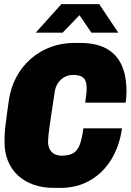

<svg xmlns="http://www.w3.org/2000/svg" viewBox="-20 -905 640 935"><path d="M242 10Q187 10 142.5 -6Q98 -22 66.5 -51.5Q35 -81 18.5 -122Q2 -163 2 -212Q2 -229 2.5 -244.5Q3 -260 5 -280Q7 -300 11.5 -332.5Q16 -365 23 -416Q32 -478 59.5 -529.5Q87 -581 130 -618.5Q173 -656 227 -676Q281 -696 343 -696H370Q448 -696 498 -668.5Q548 -641 572 -588.5Q596 -536 596 -460Q596 -446 595 -432.5Q594 -419 592 -405H395Q398 -426 400 -443.5Q402 -461 402 -475Q402 -499 395.5 -513Q389 -527 374.5 -533.5Q360 -540 335 -540Q313 -540 294.5 -530Q276 -520 263 -501.5Q250 -483 246 -455Q230 -352 222 -295Q214 -238 214 -215Q214 -194 222 -178.5Q230 -163 245 -155Q260 -147 280 -147Q319 -147 339.5 -161Q360 -175 370 -204.5Q380 -234 386 -280H574Q562 -194 522 -128.5Q482 -63 418.5 -26.5Q355 10 274 10ZM154 -746 279 -885H463L556 -746H425L367 -831L285 -746Z"/></svg>

Font: Chivo Mono Medium Black
Style: Italic
Weight: 900
Italic angle: -8.05°
Monospace: yes
Version: Version 1.008